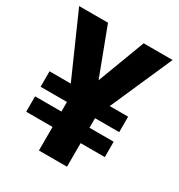

<svg xmlns="http://www.w3.org/2000/svg" viewBox="-169 -825 877 940"><g transform="rotate(30 269.5 -355.5)"><path d="M483.9 -220.2V-133.3H347.2V0H188.5V-133.3H39.6V-220.2H188.5V-274.4H39.6V-361.8H159.7L5.4 -710.9H168.5L269.5 -443.8L370.1 -710.9H533.7L379.9 -361.8H483.9V-274.4H347.2V-220.2Z"/></g></svg>

Font: Vazirmatn FD ExtraBold
Style: Regular
Weight: 800
Designer: Saber Rastikerdar
Foundry: Saber Rastikerdar
Version: Version 33.003